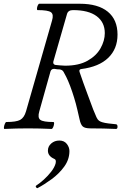

<svg xmlns="http://www.w3.org/2000/svg" viewBox="-20 -686 677 1026"><path d="M4 3Q0 3 1 -6Q2 -15 6 -24.5Q10 -34 14 -34Q67 -34 88 -45.5Q109 -57 119 -91L258 -576Q268 -609 252.5 -620.5Q237 -632 181 -632Q177 -632 177.5 -640.5Q178 -649 182 -657.5Q186 -666 190 -666H406Q504 -666 556 -623.5Q608 -581 608 -501Q608 -425 558.5 -377Q509 -329 414 -317Q401 -315 405 -302Q425 -243 445.5 -188.5Q466 -134 478 -101Q489 -73 495.5 -59.5Q502 -46 509 -41Q516 -36 526 -33Q539 -29 558.5 -26.5Q578 -24 600 -22Q608 -21 608 -9Q608 3 600 3Q533 0 464 0Q434 0 422.5 -10Q411 -20 405 -49Q401 -66 393.5 -99Q386 -132 376 -164Q366 -197 355 -226Q344 -255 334 -275Q330 -283 326 -290Q322 -297 319 -303Q313 -313 299 -315Q286 -315 271 -318Q255 -319 250 -305L190 -91Q180 -57 195.5 -45.5Q211 -34 265 -34Q270 -34 269 -24.5Q268 -15 264 -6Q260 3 255 3Q192 0 130 0Q67 0 4 3ZM328 -335Q401 -335 448 -361.5Q495 -388 517.5 -428.5Q540 -469 540 -509Q540 -567 496.5 -599.5Q453 -632 370 -632Q344 -632 338 -611L265 -357Q262 -342 276 -339Q289 -338 302 -336.5Q315 -335 328 -335ZM181 319Q177 321 173 315Q169 309 173 306Q193 293 214.5 273.5Q236 254 253.5 231.5Q271 209 277 188Q282 167 270 163Q236 148 236 119Q236 96 254 80.5Q272 65 297 65Q323 65 337 83Q351 101 351 121Q351 166 323.5 204Q296 242 256.5 271Q217 300 181 319Z"/></svg>

Font: Junicode
Style: Italic
Weight: 400
Italic angle: -11°
Designer: Peter S. Baker
Version: Version 2.100; ttfautohint (v1.8.4)